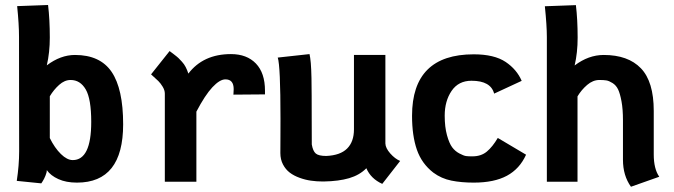

<svg xmlns="http://www.w3.org/2000/svg" viewBox="-20 -709 2628 749"><path d="M335.9 -233.4Q335.9 -323.2 314.5 -360.1Q293 -397 255.4 -397Q231.9 -397 210.7 -377.9Q189.5 -358.9 174.3 -333.5V-170.4Q193.4 -131.8 217.5 -108.2Q241.7 -84.5 263.7 -84.5Q335.9 -84.5 335.9 -233.4ZM460.4 -224.1Q460.4 3.4 280.3 3.4Q237.8 3.4 207.8 -10.3Q177.7 -23.9 162.6 -45.4Q162.6 -36.1 157.2 -23.2Q151.9 -10.3 146.5 -2L141.1 6.3L45.4 -3.4Q54.7 -64.5 54.7 -118.7V-130.4Q54.7 -189.5 54.4 -342Q54.2 -494.6 54.2 -564.9Q54.2 -613.8 46.9 -685.1L167.5 -689.5Q174.3 -633.8 174.3 -562.5Q174.3 -504.4 162.6 -454.1Q216.3 -494.6 272.5 -494.6Q370.6 -494.6 415.5 -428.5Q460.4 -362.3 460.4 -224.1Z M714.8 -421.9Q772.9 -498 880.9 -498Q942.9 -498 978.3 -461.2Q1013.7 -424.3 1013.7 -355.5V-340.8L890.6 -339.8Q891.6 -350.6 891.6 -361.3Q891.6 -399.4 859.4 -399.4Q837.4 -399.4 808.6 -368.7Q779.8 -337.9 746.1 -273.4V0H623V-343.8Q623 -356.9 614.7 -370.6Q606.4 -384.3 597.7 -392.8Q588.9 -401.4 569.3 -418.9L641.6 -509.8Q645 -507.3 658.4 -497.1Q671.9 -486.8 676.3 -482.4Q680.7 -478 689.7 -468.3Q698.7 -458.5 704.3 -447.5Q710 -436.5 714.8 -421.9Z M1471.2 8.3Q1426.3 -12.2 1409.2 -52.7Q1382.8 -25.9 1342 -13.9Q1301.3 -2 1243.2 -1H1238.8Q1215.3 -1 1193.1 -4.2Q1170.9 -7.3 1148.7 -15.4Q1126.5 -23.4 1110.4 -35.6Q1094.2 -47.9 1084 -67.4Q1073.7 -86.9 1073.7 -111.8Q1073.7 -130.9 1074 -176.3Q1074.2 -221.7 1074.2 -246.1Q1074.2 -452.1 1063.5 -484.4L1187.5 -498Q1190.4 -484.9 1192.4 -463.1Q1194.3 -441.4 1195.1 -404.1Q1195.8 -366.7 1195.8 -335.7Q1195.8 -304.7 1196 -244.4Q1196.3 -184.1 1196.3 -145.5Q1200.7 -119.6 1211.9 -110.1Q1223.1 -100.6 1252.9 -100.6Q1307.6 -103 1334.2 -129.6Q1360.8 -156.2 1360.8 -204.1V-494.6H1483.4V-149.4Q1483.9 -131.3 1502.4 -110.4Q1521 -89.4 1541 -81.1Z M1714.8 -257.8Q1714.8 -213.9 1723.6 -181.9Q1732.4 -149.9 1743.9 -134.5Q1755.4 -119.1 1772 -110.4Q1788.6 -101.6 1797.6 -100.3Q1806.6 -99.1 1817.4 -99.1H1823.2Q1856.9 -99.1 1879.2 -117.7Q1901.4 -136.2 1921.9 -170.9L2032.2 -105.5Q2007.3 -50.3 1957.5 -23.4Q1907.7 3.4 1828.1 3.4Q1779.8 3.4 1741 -4.4Q1702.1 -12.2 1670.4 -35.6Q1625 -70.8 1606.2 -125.2Q1587.4 -179.7 1587.4 -257.3Q1587.4 -497.1 1828.1 -497.1Q1908.2 -497.1 1952.6 -467.3Q1996.1 -438 2015.1 -393.6L1907.7 -343.8Q1894.5 -394 1819.3 -394Q1768.6 -394 1741.7 -354.5Q1714.8 -314.9 1714.8 -257.8Z M2530.3 -276.4V-106.4Q2530.3 -50.3 2551.8 -19.5L2441.4 19.5Q2410.2 -23.9 2410.2 -85.9V-239.7Q2410.2 -283.2 2404.5 -313.7Q2398.9 -344.2 2391.1 -360.4Q2383.3 -376.5 2369.6 -385Q2356 -393.6 2345.5 -395.3Q2335 -397 2318.4 -397Q2293 -397 2270.5 -377.7Q2248 -358.4 2232.9 -333V0H2113.3V-564.5Q2113.3 -608.9 2105.5 -684.6L2226.6 -689Q2233.4 -633.3 2233.4 -562Q2233.4 -503.9 2221.7 -453.6Q2275.9 -494.6 2335 -494.6Q2430.2 -494.6 2480.2 -442.6Q2530.3 -390.6 2530.3 -276.4Z"/></svg>

Font: Fantasque Sans Mono
Style: Bold
Weight: 700
Monospace: yes
Designer: Jany Belluz
Version: Version 1.8.0 ; ttfautohint (v1.8.2)